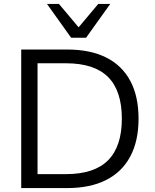

<svg xmlns="http://www.w3.org/2000/svg" viewBox="-20 -957 787 977"><path d="M88 0V-705H322Q439 -705 520 -664.5Q601 -624 643 -545.5Q685 -467 685 -353Q685 -240 643 -161Q601 -82 520 -41Q439 0 322 0ZM171 -71H316Q460 -71 530 -141.5Q600 -212 600 -353Q600 -495 530 -565Q460 -635 316 -635H171ZM342 -765 219 -937H280L380 -818L480 -937H541L418 -765Z"/></svg>

Font: Mulish ExtraLight
Style: Regular
Weight: 400
Version: Version 3.603